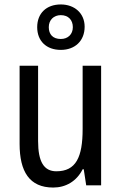

<svg xmlns="http://www.w3.org/2000/svg" viewBox="-20 -832 545 862"><path d="M253 -608C317 -608 360 -649 360 -712C360 -773 314 -812 253 -812C188 -812 147 -772 147 -710C147 -648 188 -608 253 -608ZM253 -657C217 -657 199 -678 199 -710C199 -742 221 -764 253 -764C287 -764 307 -742 307 -710C307 -678 285 -657 253 -657ZM434 -537H351V-253C351 -126 321 -63 233 -63C177 -63 151 -106 151 -199V-537H68V-186C68 -62 112 10 219 10C275 10 324 -18 351 -72H356L367 0H434Z"/></svg>

Font: Noto Sans Devanagari UI Condensed
Style: Regular
Weight: 400
Width: 3
Designer: Jelle Bosma - Monotype Design Team
Foundry: Monotype Imaging Inc.
Version: Version 2.004